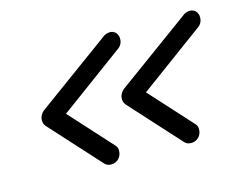

<svg xmlns="http://www.w3.org/2000/svg" viewBox="-62 -524 671 538"><g transform="rotate(-15 274.0 -255.5)"><path d="M201 -76Q189 -76 182 -84L53 -226Q45 -234 45 -245Q45 -263 63 -275L270 -426Q280 -435 293 -435Q303 -435 309.5 -428Q316 -421 316 -410Q316 -392 300 -382L115 -246L225 -125Q232 -118 232 -109Q232 -94 223 -85Q214 -76 201 -76ZM433 -76Q421 -76 414 -84L285 -226Q277 -234 277 -245Q277 -263 295 -275L502 -426Q512 -435 525 -435Q535 -435 541.5 -428Q548 -421 548 -410Q548 -392 532 -382L347 -246L457 -125Q464 -118 464 -109Q464 -94 455 -85Q446 -76 433 -76Z"/></g></svg>

Font: Comic Neue
Style: Italic
Weight: 400
Italic angle: -12°
Designer: Craig Rozynski
Foundry: Craig Rozynski
Version: Version 2.003